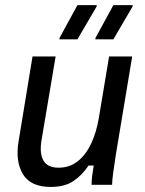

<svg xmlns="http://www.w3.org/2000/svg" viewBox="-20 -720 565 748"><path d="M177.5 8.3Q99.2 8.3 69.2 -41.7Q39.2 -91.7 52.5 -170L106.7 -500H196.7L141.7 -173.3Q133.3 -122.5 149.2 -94.6Q165 -66.7 208.3 -66.7Q251.7 -66.7 283.3 -92.1Q315 -117.5 335.4 -161.2Q355.8 -205 365 -260L405 -500H495L431.7 -120Q425.8 -82.5 421.2 -48.8Q416.7 -15 416.7 0H336.7Q336.7 -16.7 339.2 -35.4Q341.7 -54.2 345 -75H325Q299.2 -36.7 265.4 -14.2Q231.7 8.3 177.5 8.3ZM211.7 -566.7V-571.7L281.7 -700H356.7V-695L281.7 -566.7ZM351.7 -566.7V-571.7L421.7 -700H496.7V-695L421.7 -566.7Z"/></svg>

Font: Familjen Grotesk GF
Style: Italic
Weight: 400
Designer: Anders Wikstroem, Jonas Baeckman, Matilda Gysing, Kristian Moeller
Foundry: Familjen STHML AB
Version: Version 2.000; Beta; Release 4; Build 6